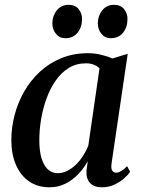

<svg xmlns="http://www.w3.org/2000/svg" viewBox="-20 -766 586 796"><path d="M442.5 -88.5Q439.5 -66.5 445.5 -58.2Q451.5 -50 461.5 -50Q470.5 -50 481.8 -56.5Q493 -63 507 -77L519.5 -53.5Q513 -43.5 496.8 -28.5Q480.5 -13.5 456.2 -1.5Q432 10.5 401.5 10.5Q370 10.5 353.2 -7.5Q336.5 -25.5 338.5 -59L344 -98Q329.5 -71 306.2 -46Q283 -21 252.5 -5.2Q222 10.5 185.5 10.5Q136 10.5 100.5 -14Q65 -38.5 46 -82.8Q27 -127 27 -186Q27 -237.5 40.5 -289Q54 -340.5 80.2 -386.5Q106.5 -432.5 145 -468.2Q183.5 -504 233.8 -524.8Q284 -545.5 345.5 -545.5Q371.5 -545.5 398.2 -539.2Q425 -533 446 -523.5L509.5 -543ZM392.5 -482.5Q383.5 -492 369.2 -497.8Q355 -503.5 336.5 -503.5Q296.5 -503.5 265.5 -484.5Q234.5 -465.5 211.5 -432.8Q188.5 -400 173.2 -358.5Q158 -317 150.5 -272.5Q143 -228 143 -185Q143 -138 152.8 -107.8Q162.5 -77.5 179.5 -62.8Q196.5 -48 219 -48Q239 -48 258 -57.2Q277 -66.5 293.8 -82.5Q310.5 -98.5 323.8 -119Q337 -139.5 346 -161.5ZM250.5 -607.5Q227 -607.5 212 -625.8Q197 -644 197 -670Q197.5 -701 216 -723.5Q234.5 -746 264.5 -746Q292 -746 306.2 -728Q320.5 -710 320 -687Q320 -653 301.5 -630.2Q283 -607.5 250.5 -607.5ZM438.5 -607.5Q415.5 -607.5 400.5 -625.8Q385.5 -644 385.5 -670Q386 -701 404.2 -723.5Q422.5 -746 452.5 -746Q480 -746 494.5 -728Q509 -710 508.5 -687Q508.5 -653 490 -630.2Q471.5 -607.5 438.5 -607.5Z"/></svg>

Font: Merriweather 72pt Medium
Style: Italic
Weight: 500
Italic angle: -7.8°
Version: Version 2.101